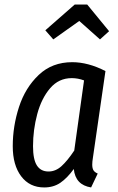

<svg xmlns="http://www.w3.org/2000/svg" viewBox="-20 -811 520 843"><path d="M443 -499 388 -119Q385 -101 385 -88Q385 -73 390 -64Q395 -55 409 -49L380 12Q311 1 304 -69Q275 -29 245 -8.5Q215 12 174 12Q110 12 73 -37Q36 -86 36 -169Q36 -257 63.5 -341.5Q91 -426 150 -482Q209 -538 297 -538Q367 -538 443 -499ZM125 -169Q125 -111 142 -84.5Q159 -58 193 -58Q224 -58 250 -81.5Q276 -105 306 -150L349 -458Q322 -468 295 -468Q238 -468 200 -423.5Q162 -379 143.5 -310Q125 -241 125 -169ZM179 -678 308 -791H363L459 -674L419 -638L328 -719L214 -638Z"/></svg>

Font: Fira Sans Compressed
Style: Italic
Weight: 400
Width: 1
Italic angle: -8°
Designer: bBox Type GmbH & Carrois Corporate GbR & Edenspiekermann AG
Foundry: bBox Type GmbH & Carrois Corporate GbR & Edenspiekermann AG
Version: Version 4.301